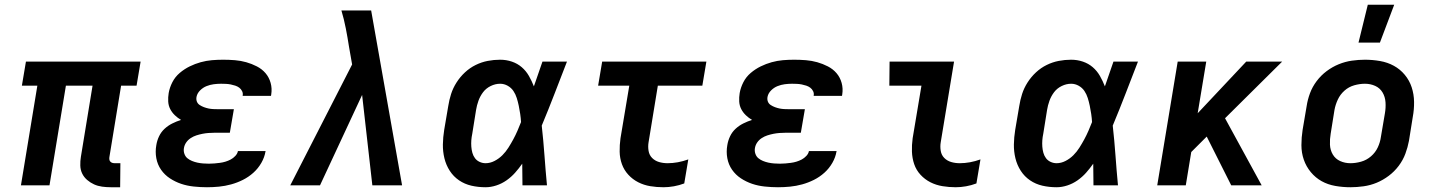

<svg xmlns="http://www.w3.org/2000/svg" viewBox="-20 -779 6040 807"><path d="M485 8H446Q427 8 409 5.5Q391 3 375.5 -4Q360 -11 346.5 -22.5Q333 -34 325.5 -49.5Q318 -65 317.5 -83.5Q317 -102 320 -120L369 -419H257L188 0H68L137 -419H72L89 -520H571L554 -419H489L440 -120Q439 -115 439.5 -109.5Q440 -104 443.5 -100Q447 -96 452 -94.5Q457 -93 463 -93H486Z M850 8Q822 8 794 5Q766 2 741 -6.5Q716 -15 694 -29.5Q672 -44 657 -65.5Q642 -87 637 -114Q632 -141 637 -169Q640 -188 648.5 -206Q657 -224 671.5 -237.5Q686 -251 704 -260Q722 -269 741 -275Q727 -283 715 -294.5Q703 -306 695.5 -320.5Q688 -335 687 -352.5Q686 -370 689 -388Q693 -411 704.5 -433.5Q716 -456 735.5 -472.5Q755 -489 777.5 -500Q800 -511 823.5 -517.5Q847 -524 870.5 -526Q894 -528 918 -528Q943 -528 967.5 -526Q992 -524 1015 -517.5Q1038 -511 1059.5 -500Q1081 -489 1096 -471.5Q1111 -454 1117.5 -430.5Q1124 -407 1120 -382L1119 -376H1000V-377Q1002 -387 997.5 -396Q993 -405 985.5 -410.5Q978 -416 969 -419Q960 -422 950 -424Q940 -426 929.5 -426.5Q919 -427 909 -427Q894 -427 878.5 -425Q863 -423 848 -417Q833 -411 821 -399Q809 -387 806 -372Q804 -361 807.5 -352Q811 -343 819.5 -337.5Q828 -332 837.5 -328.5Q847 -325 856.5 -323Q866 -321 876.5 -320.5Q887 -320 897 -320H963L946 -221H880Q868 -221 855.5 -220Q843 -219 830.5 -216.5Q818 -214 805.5 -210Q793 -206 781.5 -198.5Q770 -191 762.5 -180Q755 -169 753 -156Q751 -144 755 -132.5Q759 -121 767.5 -114Q776 -107 787 -102.5Q798 -98 809.5 -95.5Q821 -93 833.5 -92Q846 -91 858 -91Q870 -91 881 -92Q892 -93 904 -94.5Q916 -96 927.5 -99.5Q939 -103 949.5 -108.5Q960 -114 969 -123.5Q978 -133 980 -144H1097L1096 -143Q1092 -118 1078.5 -94.5Q1065 -71 1045 -53Q1025 -35 1001 -23Q977 -11 951.5 -4Q926 3 900.5 5.5Q875 8 850 8Z M1200 0 1460 -508 1447 -582Q1441 -621 1433.5 -659.5Q1426 -698 1415 -735H1540L1670 0H1545L1502 -380L1325 0Z M2021 8Q1990 8 1961.5 1.5Q1933 -5 1909.5 -21Q1886 -37 1870.5 -61Q1855 -85 1848 -113.5Q1841 -142 1841.5 -172Q1842 -202 1847 -233L1864 -333Q1868 -359 1876 -384Q1884 -409 1899 -432.5Q1914 -456 1934.5 -475Q1955 -494 1979.5 -506Q2004 -518 2030 -523Q2056 -528 2082 -528Q2108 -528 2131.5 -520Q2155 -512 2173 -496.5Q2191 -481 2203 -460Q2215 -439 2224 -416Q2233 -442 2242 -468Q2251 -494 2260 -520H2363Q2337 -453 2311 -385.5Q2285 -318 2257 -251Q2264 -188 2268.5 -125.5Q2273 -63 2279 0H2176Q2176 -23 2175.5 -45.5Q2175 -68 2175 -91Q2161 -71 2145 -53Q2129 -35 2109 -21Q2089 -7 2066 0.5Q2043 8 2021 8ZM2021 -93Q2040 -93 2058.5 -102.5Q2077 -112 2091.5 -126.5Q2106 -141 2117 -158.5Q2128 -176 2137.5 -193.5Q2147 -211 2155 -229.5Q2163 -248 2170 -266Q2169 -283 2166.5 -300Q2164 -317 2160.5 -334Q2157 -351 2152 -367Q2147 -383 2138 -396.5Q2129 -410 2114 -418.5Q2099 -427 2082 -427Q2062 -427 2042.5 -417.5Q2023 -408 2010.5 -391.5Q1998 -375 1991 -355.5Q1984 -336 1981 -317L1965 -217Q1962 -203 1961 -189.5Q1960 -176 1961 -162.5Q1962 -149 1965.5 -136.5Q1969 -124 1976.5 -114Q1984 -104 1996 -98.5Q2008 -93 2021 -93Z M2769 8Q2740 8 2713 3.5Q2686 -1 2662.5 -13Q2639 -25 2621 -44.5Q2603 -64 2594 -89Q2585 -114 2584.5 -141.5Q2584 -169 2588 -198L2625 -419H2494L2511 -520H2949L2932 -419H2745L2706 -181Q2703 -163 2706 -145Q2709 -127 2721 -115Q2733 -103 2750 -98Q2767 -93 2786 -93Q2807 -93 2829 -97Q2851 -101 2873 -109L2856 -8Q2835 0 2812.5 4Q2790 8 2769 8Z M3250 8Q3222 8 3194 5Q3166 2 3141 -6.5Q3116 -15 3094 -29.5Q3072 -44 3057 -65.5Q3042 -87 3037 -114Q3032 -141 3037 -169Q3040 -188 3048.5 -206Q3057 -224 3071.5 -237.5Q3086 -251 3104 -260Q3122 -269 3141 -275Q3127 -283 3115 -294.5Q3103 -306 3095.5 -320.5Q3088 -335 3087 -352.5Q3086 -370 3089 -388Q3093 -411 3104.5 -433.5Q3116 -456 3135.5 -472.5Q3155 -489 3177.5 -500Q3200 -511 3223.5 -517.5Q3247 -524 3270.5 -526Q3294 -528 3318 -528Q3343 -528 3367.5 -526Q3392 -524 3415 -517.5Q3438 -511 3459.5 -500Q3481 -489 3496 -471.5Q3511 -454 3517.5 -430.5Q3524 -407 3520 -382L3519 -376H3400V-377Q3402 -387 3397.5 -396Q3393 -405 3385.5 -410.5Q3378 -416 3369 -419Q3360 -422 3350 -424Q3340 -426 3329.5 -426.5Q3319 -427 3309 -427Q3294 -427 3278.5 -425Q3263 -423 3248 -417Q3233 -411 3221 -399Q3209 -387 3206 -372Q3204 -361 3207.5 -352Q3211 -343 3219.5 -337.5Q3228 -332 3237.5 -328.5Q3247 -325 3256.5 -323Q3266 -321 3276.5 -320.5Q3287 -320 3297 -320H3363L3346 -221H3280Q3268 -221 3255.5 -220Q3243 -219 3230.5 -216.5Q3218 -214 3205.5 -210Q3193 -206 3181.5 -198.5Q3170 -191 3162.5 -180Q3155 -169 3153 -156Q3151 -144 3155 -132.5Q3159 -121 3167.5 -114Q3176 -107 3187 -102.5Q3198 -98 3209.5 -95.5Q3221 -93 3233.5 -92Q3246 -91 3258 -91Q3270 -91 3281 -92Q3292 -93 3304 -94.5Q3316 -96 3327.5 -99.5Q3339 -103 3349.5 -108.5Q3360 -114 3369 -123.5Q3378 -133 3380 -144H3497L3496 -143Q3492 -118 3478.5 -94.5Q3465 -71 3445 -53Q3425 -35 3401 -23Q3377 -11 3351.5 -4Q3326 3 3300.5 5.5Q3275 8 3250 8Z M3997 8Q3969 8 3941.5 3.5Q3914 -1 3890.5 -13Q3867 -25 3849 -44.5Q3831 -64 3822.5 -89Q3814 -114 3813 -141.5Q3812 -169 3816 -198L3853 -419H3718L3719 -520H3990L3934 -181Q3931 -163 3934 -145Q3937 -127 3949 -115Q3961 -103 3978 -98Q3995 -93 4014 -93Q4035 -93 4057 -97Q4079 -101 4101 -109L4084 -8Q4063 0 4040.5 4Q4018 8 3997 8Z M4421 8Q4390 8 4361.5 1.5Q4333 -5 4309.5 -21Q4286 -37 4270.5 -61Q4255 -85 4248 -113.5Q4241 -142 4241.5 -172Q4242 -202 4247 -233L4264 -333Q4268 -359 4276 -384Q4284 -409 4299 -432.5Q4314 -456 4334.5 -475Q4355 -494 4379.5 -506Q4404 -518 4430 -523Q4456 -528 4482 -528Q4508 -528 4531.5 -520Q4555 -512 4573 -496.5Q4591 -481 4603 -460Q4615 -439 4624 -416Q4633 -442 4642 -468Q4651 -494 4660 -520H4763Q4737 -453 4711 -385.5Q4685 -318 4657 -251Q4664 -188 4668.5 -125.5Q4673 -63 4679 0H4576Q4576 -23 4575.5 -45.5Q4575 -68 4575 -91Q4561 -71 4545 -53Q4529 -35 4509 -21Q4489 -7 4466 0.5Q4443 8 4421 8ZM4421 -93Q4440 -93 4458.5 -102.5Q4477 -112 4491.5 -126.5Q4506 -141 4517 -158.5Q4528 -176 4537.5 -193.5Q4547 -211 4555 -229.5Q4563 -248 4570 -266Q4569 -283 4566.5 -300Q4564 -317 4560.5 -334Q4557 -351 4552 -367Q4547 -383 4538 -396.5Q4529 -410 4514 -418.5Q4499 -427 4482 -427Q4462 -427 4442.5 -417.5Q4423 -408 4410.5 -391.5Q4398 -375 4391 -355.5Q4384 -336 4381 -317L4365 -217Q4362 -203 4361 -189.5Q4360 -176 4361 -162.5Q4362 -149 4365.5 -136.5Q4369 -124 4376.5 -114Q4384 -104 4396 -98.5Q4408 -93 4421 -93Z M5155 0 5052 -205 4987 -140 4964 0H4844L4930 -520H5050L5014 -303L5218 -520H5369L5129 -282L5283 0Z M5656 8Q5624 8 5592.5 2.5Q5561 -3 5535 -17.5Q5509 -32 5489.5 -55.5Q5470 -79 5460 -108Q5450 -137 5450 -169Q5450 -201 5455 -233L5472 -333Q5476 -360 5486 -387Q5496 -414 5514 -438Q5532 -462 5556 -480Q5580 -498 5607 -509Q5634 -520 5662 -524Q5690 -528 5717 -528Q5749 -528 5780.5 -522.5Q5812 -517 5838.5 -502.5Q5865 -488 5884.5 -464.5Q5904 -441 5913.5 -412Q5923 -383 5923.5 -351Q5924 -319 5918 -287L5902 -187Q5897 -160 5887 -133Q5877 -106 5859 -82Q5841 -58 5817 -40Q5793 -22 5766.5 -11Q5740 0 5711.5 4Q5683 8 5656 8ZM5656 -93Q5678 -93 5701 -99.5Q5724 -106 5742.5 -122Q5761 -138 5771 -159.5Q5781 -181 5784 -203L5801 -303Q5805 -326 5803.5 -349Q5802 -372 5791 -390.5Q5780 -409 5760 -418Q5740 -427 5717 -427Q5695 -427 5672 -420.5Q5649 -414 5631 -398Q5613 -382 5603 -360.5Q5593 -339 5589 -317L5573 -217Q5569 -194 5570 -171Q5571 -148 5582 -129.5Q5593 -111 5613 -102Q5633 -93 5656 -93ZM5690 -600 5729 -759H5840L5780 -600Z"/></svg>

Font: Iosevka Extended Oblique
Style: Bold
Weight: 700
Width: 7
Italic angle: -9°
Monospace: yes
Designer: Belleve Invis
Foundry: Belleve Invis
Version: Version 32.5.0; ttfautohint (v1.8.4)